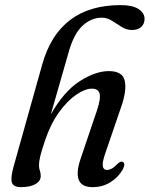

<svg xmlns="http://www.w3.org/2000/svg" viewBox="-20 -742 600 771"><path d="M160.5 -177Q147.5 -138.5 142 -116Q136.5 -93.5 136.5 -79.5Q136.5 -66.5 140 -57Q143.5 -47.5 143.5 -35Q143.5 -14.5 122 -2.5Q100.5 9.5 64 9.5Q33 9.5 27.5 -10Q22 -29.5 35.5 -76.5L149.5 -483Q216.5 -721.5 464.5 -721.5Q512 -721.5 536.2 -705.8Q560.5 -690 560.5 -666Q560.5 -646.5 547.2 -634Q534 -621.5 510 -621.5Q488.5 -621.5 468.8 -633.8Q449 -646 429.8 -658.5Q410.5 -671 389 -671Q346.5 -671 311.5 -638.8Q276.5 -606.5 256 -533.5L184 -282.5Q237 -375.5 300.2 -416Q363.5 -456.5 417 -456.5Q472.5 -456.5 481 -417.2Q489.5 -378 466.5 -312.5L403 -127Q390 -89.5 392.8 -74.5Q395.5 -59.5 410 -59.5Q418.5 -59.5 428.8 -65Q439 -70.5 453 -85Q465 -96 472.5 -92Q485.5 -86 473 -61.5Q454.5 -29.5 423 -10Q391.5 9.5 352 9.5Q307.5 9.5 296.2 -20Q285 -49.5 303.5 -104L369.5 -299Q385.5 -347.5 379.8 -366.8Q374 -386 349 -386Q322 -386 286.5 -362Q251 -338 217.2 -291.5Q183.5 -245 160.5 -177Z"/></svg>

Font: Fraunces 72pt Soft
Style: Italic
Weight: 400
Italic angle: -16°
Version: Version 1.000;[b76b70a41]